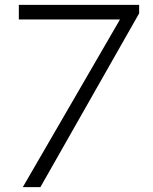

<svg xmlns="http://www.w3.org/2000/svg" viewBox="-20 -770 630 790"><path d="M57.5 -750H552.5V-715L146.2 0H73.8L473.8 -690H57.5Z"/></svg>

Font: Now Light
Style: Regular
Weight: 300
Designer: Alfredo Marco Pradil
Foundry: Alfredo Marco Pradil
Version: Version 1.002;PS 001.002;hotconv 1.0.88;makeotf.lib2.5.64775